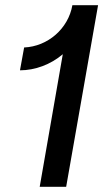

<svg xmlns="http://www.w3.org/2000/svg" viewBox="-20 -720 403 740"><path d="M133 0H235L358 -700H259C243 -609 164 -541 73 -537L57 -449C115 -449 175 -471 222 -511Z"/></svg>

Font: Fixel Text 20240404 Medium
Style: Italic
Weight: 500
Width: 4
Italic angle: -10°
Designer: AlfaBravo + MacPaw
Foundry: Kyrylo Tkachov, Marchela Mozhyna, Serhii Makarenko, Maria Weinstein, Zakhar Kryvoshyya
Version: Version 1.211;Glyphs 3.2 (3225)